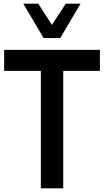

<svg xmlns="http://www.w3.org/2000/svg" viewBox="-20 -1020 564 1040"><path d="M306.2 -813.8H216.2L106.2 -1000H187.5L261.2 -885L336.2 -1000H416.2ZM521.2 -750V-636.2H322.5V0H201.2V-636.2H2.5V-750Z"/></svg>

Font: Now Medium
Style: Regular
Weight: 500
Designer: Alfredo Marco Pradil
Foundry: Alfredo Marco Pradil
Version: Version 1.002;PS 001.002;hotconv 1.0.88;makeotf.lib2.5.64775